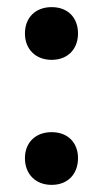

<svg xmlns="http://www.w3.org/2000/svg" viewBox="-20 -514 288 539"><path d="M125 -346C171 -346 199 -377 199 -420C199 -464 171 -494 125 -494C79 -494 50 -464 50 -420C50 -377 79 -346 125 -346ZM125 5C171 5 199 -26 199 -70C199 -113 171 -143 125 -143C79 -143 50 -113 50 -70C50 -26 79 5 125 5Z"/></svg>

Font: Nunito
Style: Bold
Weight: 700
Designer: Vernon Adams
Foundry: Vernon Adams
Version: Version 3.602